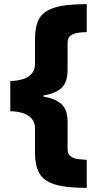

<svg xmlns="http://www.w3.org/2000/svg" viewBox="-20 -744 473 932"><path d="M401 168Q299 168 244.5 150.5Q190 133 170 95.5Q150 58 150 0V-121Q150 -151 132.5 -169.5Q115 -188 87.5 -196Q60 -204 30 -204V-351Q61 -351 88.5 -359Q116 -367 133 -385.5Q150 -404 150 -434V-558Q150 -615 169.5 -652Q189 -689 243 -706.5Q297 -724 401 -724V-588Q381 -588 359.5 -585Q338 -582 323 -571.5Q308 -561 308 -536V-404Q308 -343 277.5 -316Q247 -289 191 -281V-275Q248 -266 278 -239Q308 -212 308 -155V-20Q308 4 323 15Q338 26 360 28.5Q382 31 401 32Z"/></svg>

Font: Noto Sans Syriac Eastern Black
Style: Regular
Weight: 900
Designer: Patrick Giasson and the Monotype Design Team
Foundry: Monotype Imaging Inc.
Version: Version 3.001; ttfautohint (v1.8.4.7-5d5b)